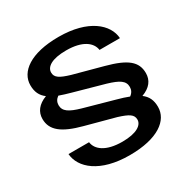

<svg xmlns="http://www.w3.org/2000/svg" viewBox="-198 -942 1239 1262"><g transform="rotate(-30 421.5 -311.0)"><path d="M430 143C645 143 749 62 749 -40C749 -91 732 -126 696 -153C761 -177 791 -218 791 -272C791 -359 733 -406 581 -447L359 -507C282 -530 253 -548 253 -586C253 -628 300 -663 411 -663C536 -663 595 -614 603 -556H758C751 -663 637 -765 412 -765C198 -765 93 -683 93 -582C93 -531 110 -496 146 -469C82 -445 51 -403 51 -350C51 -263 118 -213 261 -175L484 -115C560 -91 590 -74 590 -35C590 6 542 42 432 42C306 42 247 -8 240 -65H84C92 42 205 143 430 143ZM305 -404 534 -340C617 -315 654 -293 654 -246C654 -224 645 -205 624 -190C599 -200 570 -209 537 -218L308 -282C225 -306 188 -329 188 -376C188 -398 198 -417 218 -431C243 -422 272 -413 305 -404Z"/></g></svg>

Font: Bounded Med
Style: Regular
Weight: 500
Designer: Vlad Churkin
Version: Version 3.0